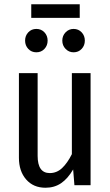

<svg xmlns="http://www.w3.org/2000/svg" viewBox="-20 -871 519 903"><path d="M406 0H330L324 -74Q299 -31 267.5 -9.5Q236 12 194 12Q137 12 103 -27Q69 -66 69 -129V-527H157V-138Q157 -57 214 -57Q247 -57 272 -80.5Q297 -104 318 -146V-527H406ZM204 -680Q204 -657 189 -641Q174 -625 151 -625Q128 -625 113 -641Q98 -657 98 -680Q98 -703 113 -719Q128 -735 151 -735Q174 -735 189 -719Q204 -703 204 -680ZM379 -680Q379 -657 364 -641Q349 -625 326 -625Q304 -625 288.5 -641Q273 -657 273 -680Q273 -703 288.5 -719Q304 -735 326 -735Q349 -735 364 -719Q379 -703 379 -680ZM127 -787V-851H355V-787Z"/></svg>

Font: Fira Sans Compressed
Style: Regular
Weight: 400
Width: 1
Designer: bBox Type GmbH & Carrois Corporate GbR & Edenspiekermann AG
Foundry: bBox Type GmbH & Carrois Corporate GbR & Edenspiekermann AG
Version: Version 4.301